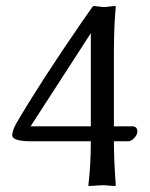

<svg xmlns="http://www.w3.org/2000/svg" viewBox="-20 -624 505 647"><path d="M286.1 -147.9H80.1Q22 -148.9 21 -168Q22 -184.6 34.2 -207Q115.7 -346.7 257.8 -552.7Q277.3 -581.1 291 -600.1L294.9 -604Q296.4 -604 329.1 -600.1Q337.4 -600.1 353.5 -602.5Q364.3 -604 368.2 -604Q369.6 -602.5 370.1 -600.1Q364.3 -544.4 363.8 -452.1V-198.2H428.2Q442.4 -196.8 442.9 -182.1Q442.9 -166.5 426.3 -153.3Q419.4 -148.4 414.1 -147.9H363.8Q363.8 -85.9 370.1 0Q369.1 2 368.2 2.9Q364.3 2.9 352.5 2Q335 0 326.2 0L278.8 2.9L277.8 0Q286.1 -69.3 286.1 -147.9ZM286.1 -512.2 83 -198.2H286.1Z"/></svg>

Font: Linux Biolinum Capitals O
Style: Small Caps
Weight: 400
Designer: Philipp H. Poll
Foundry: Philipp H. Poll
Version: Version 1.0.4